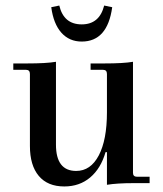

<svg xmlns="http://www.w3.org/2000/svg" viewBox="-20 -661 589 693"><path d="M275 -511Q230 -511 201.5 -543Q173 -575 165 -635L194 -641Q210 -573 275 -573Q339 -573 356 -641L385 -635Q368 -511 275 -511ZM212 12Q152 12 120 -26Q88 -64 88 -134V-394Q88 -409 74 -409H28V-432H77Q148 -432 182 -438V-139Q182 -44 255 -44Q307 -44 336.5 -100Q366 -156 366 -256V-394Q366 -409 352 -409H307V-432H356Q426 -432 460 -438V-37Q460 -23 475 -23H520V0H463Q402 0 366 6V-112H361Q344 -53 305.5 -20.5Q267 12 212 12Z"/></svg>

Font: Arapey
Style: Regular
Weight: 400
Designer: Eduardo Rodriguez Tunni
Foundry: Eduardo Rodriguez Tunni
Version: Version 4.000